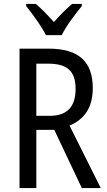

<svg xmlns="http://www.w3.org/2000/svg" viewBox="-20 -963 549 983"><path d="M215 -783H296C318 -829 366 -892 399 -932V-943H349C314 -912 290 -889 256 -850C225 -885 191 -920 163 -943H114V-932C149 -888 193 -828 215 -783ZM228 -714H80V0H166V-298H258L399 0H496L336 -320C412 -352 455 -412 455 -512C455 -647 384 -714 228 -714ZM227 -637C323 -637 367 -600 367 -508C367 -416 323 -370 235 -370H166V-637Z"/></svg>

Font: Noto Sans Devanagari UI Condensed
Style: Regular
Weight: 400
Width: 3
Designer: Jelle Bosma - Monotype Design Team
Foundry: Monotype Imaging Inc.
Version: Version 2.004